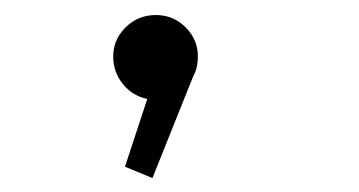

<svg xmlns="http://www.w3.org/2000/svg" viewBox="-20 -128 490 262"><path d="M250 -51Q250 -35 243.5 -23.5L188 115L150.5 99.5L181 7Q161 3 147.8 -13.2Q134.5 -29.5 134.5 -51Q134.5 -74 151.5 -90.8Q168.5 -107.5 192.5 -107.5Q216.5 -107.5 233.2 -90.8Q250 -74 250 -51Z"/></svg>

Font: League Mono Condensed UltraLight
Style: Regular
Weight: 200
Width: 1
Designer: Tyler Finck
Foundry: The League of Moveable Type / Tyler Finck
Version: Version 2.210